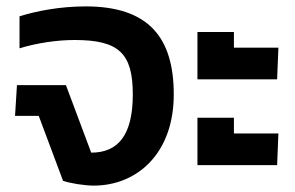

<svg xmlns="http://www.w3.org/2000/svg" viewBox="-20 -570 923 600"><path d="M273 10C407 10 523 -89 523 -275C523 -452 445 -550 248 -550C169 -550 95 -536 41 -519V-419C96 -436 160 -445 213 -445C351 -445 395 -404 395 -275C395 -146 348 -93 265 -93L186 -304H33L27 -208H101L177 -5C200 3 244 10 273 10Z M597 -322H846L850 -421H711V-470H597ZM597 -54H846L850 -153H711V-202H597Z"/></svg>

Font: Kanit Medium
Style: Regular
Weight: 500
Designer: Katatrad Team
Foundry: CadsonDemak
Version: Version 1.000;PS 001.000;hotconv 1.0.88;makeotf.lib2.5.64775